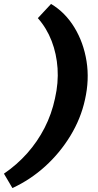

<svg xmlns="http://www.w3.org/2000/svg" viewBox="-75 -732 495 974"><path d="M-12 222 -55 149Q11 104 63 45.5Q115 -13 151 -83Q187 -153 204 -233Q222 -312 217 -385.5Q212 -459 187 -524Q162 -589 117 -640L184 -712Q256 -669 302.5 -592.5Q349 -516 364 -421.5Q379 -327 356 -226Q335 -130 282 -43Q229 44 154 112Q79 180 -12 222Z"/></svg>

Font: Ysabeau Office Black
Style: Italic
Weight: 900
Italic angle: -12°
Designer: Christian Thalmann (Catharsis Fonts)
Version: Version 2.001;gftools[0.9.30]; featfreeze: tnum,lnum,ss02